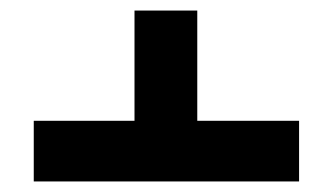

<svg xmlns="http://www.w3.org/2000/svg" viewBox="-20 -576 630 364"><path d="M547 -347V-232H44V-347H235V-556H354V-347Z"/></svg>

Font: Noto Sans Hebrew Droid SemiBold
Style: Regular
Weight: 600
Designer: Monotype Design Team
Foundry: Monotype Imaging Inc.
Version: Version 1.100; ttfautohint (v1.8.4.7-5d5b)